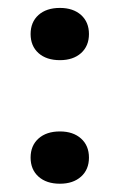

<svg xmlns="http://www.w3.org/2000/svg" viewBox="-20 -448 300 480"><path d="M129.8 -297.6Q96 -297.6 76.2 -315.3Q56.5 -333.1 56.5 -362.9Q56.5 -392.7 76.2 -410.5Q96 -428.2 129.8 -428.2Q162.9 -428.2 182.7 -410.5Q202.4 -392.7 202.4 -362.9Q202.4 -333.1 182.7 -315.3Q162.9 -297.6 129.8 -297.6ZM129.8 11.3Q96 11.3 76.2 -6.5Q56.5 -24.2 56.5 -54Q56.5 -83.9 76.2 -101.6Q96 -119.4 129.8 -119.4Q162.9 -119.4 182.7 -101.6Q202.4 -83.9 202.4 -54Q202.4 -24.2 182.7 -6.5Q162.9 11.3 129.8 11.3Z"/></svg>

Font: Playfair
Style: Bold
Weight: 700
Designer: Claus Eggers Sørensen
Foundry: Claus Eggers Sørensen
Version: Version 2.001;gftools[0.9.30]